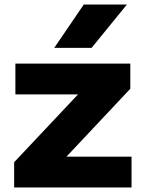

<svg xmlns="http://www.w3.org/2000/svg" viewBox="-20 -828 634 848"><path d="M42.5 0V-111.5L324.5 -411H48V-547H555.5V-436L273.5 -136H561V0ZM219.5 -616.5 350 -808H540.5L384.5 -616.5Z"/></svg>

Font: Encode Sans Exp
Style: Bold
Weight: 700
Width: 7
Designer: Multiple Designers
Foundry: Impallari Type
Version: Version 3.002; ttfautohint (v1.8.3) -l 8 -r 50 -G 200 -x 14 